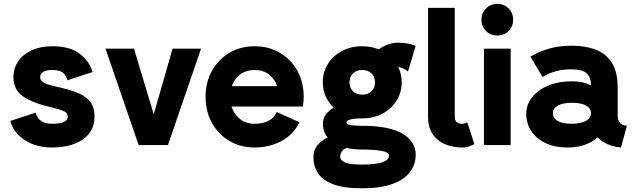

<svg xmlns="http://www.w3.org/2000/svg" viewBox="-20 -764 3345 1011"><path d="M255.4 -520.5Q349.1 -520.5 400.4 -480.5Q451.7 -440.4 467.3 -384.8L335 -341.3Q330.6 -362.8 313.7 -379.2Q296.9 -395.5 255.4 -395.5Q220.7 -395.5 206.1 -384.8Q191.4 -374 191.4 -357.9Q191.4 -341.8 206.3 -331.3Q221.2 -320.8 255.4 -313Q321.3 -298.8 371.3 -282Q421.4 -265.1 449.5 -234.9Q477.5 -204.6 477.5 -150.4Q477.5 -96.2 448.2 -59.8Q418.9 -23.4 368.7 -5.4Q318.4 12.7 255.4 12.7Q168.9 12.7 109.6 -26.9Q50.3 -66.4 34.2 -127L168 -170.9Q172.4 -147.5 193.1 -129.9Q213.9 -112.3 255.4 -112.3Q336.9 -112.3 336.9 -150.4Q336.9 -170.4 313.2 -180.2Q289.6 -189.9 255.4 -197.8Q159.7 -218.8 105.2 -253.7Q50.8 -288.6 50.8 -357.9Q50.8 -404.3 75.9 -441.2Q101.1 -478 147 -499.3Q192.9 -520.5 255.4 -520.5Z M789.6 -162.1 888.7 -507.8H1038.6L864.3 0H710L535.6 -507.8H685.5Z M1437 -174.3 1557.1 -120.1Q1524.9 -55.2 1461.9 -21.2Q1398.9 12.7 1320.8 12.7Q1246.6 12.7 1188.2 -21.7Q1129.9 -56.2 1096.2 -116.5Q1062.5 -176.8 1062.5 -253.9Q1062.5 -331.1 1096.2 -391.4Q1129.9 -451.7 1188.2 -486.1Q1246.6 -520.5 1320.8 -520.5Q1395 -520.5 1453.6 -486.1Q1512.2 -451.7 1545.7 -391.4Q1579.1 -331.1 1579.1 -253.9Q1579.1 -240.7 1577.9 -228Q1576.7 -215.3 1574.7 -203.1H1198.7Q1211.4 -162.6 1243.4 -137.5Q1275.4 -112.3 1320.8 -112.3Q1366.7 -112.3 1396.5 -129.2Q1426.3 -146 1437 -174.3ZM1320.8 -395.5Q1277.3 -395.5 1245.8 -372.6Q1214.4 -349.6 1200.7 -310.5H1439Q1425.8 -349.6 1395.3 -372.6Q1364.7 -395.5 1320.8 -395.5Z M1679.7 -330.6Q1679.7 -384.3 1706.5 -427.2Q1733.4 -470.2 1780.5 -495.4Q1827.6 -520.5 1887.2 -520.5Q1934.1 -520.5 1975.1 -503.9Q1994.1 -519 2019.8 -529.1Q2045.4 -539.1 2079.6 -539.1Q2130.4 -539.1 2168.9 -522.5L2128.4 -387.2Q2108.4 -405.8 2076.7 -411.6Q2095.2 -373.5 2095.2 -330.6Q2095.2 -277.3 2068.1 -234.1Q2041 -190.9 1994.1 -165.8Q1947.3 -140.6 1887.2 -140.6Q1843.3 -140.6 1823.7 -134.5Q1804.2 -128.4 1804.2 -119.1Q1804.2 -109.9 1823.5 -105.7Q1842.8 -101.6 1887.2 -101.6Q2027.8 -101.6 2098.4 -60.5Q2168.9 -19.5 2168.9 50.8Q2168.9 100.6 2139.6 140.6Q2110.4 180.7 2048.1 204.1Q1985.8 227.5 1887.2 227.5Q1788.6 227.5 1732.7 205.8Q1676.8 184.1 1653.6 147.2Q1630.4 110.4 1630.4 65.4Q1630.4 27.3 1650.9 1.7Q1671.4 -23.9 1705.6 -40Q1680.2 -70.3 1680.2 -111.3Q1680.2 -140.1 1696 -161.4Q1711.9 -182.6 1736.8 -197.3Q1710 -222.7 1694.8 -256.8Q1679.7 -291 1679.7 -330.6ZM1820.3 -330.6Q1820.3 -302.2 1838.4 -283.9Q1856.4 -265.6 1887.2 -265.6Q1918 -265.6 1936.3 -283.9Q1954.6 -302.2 1954.6 -330.6Q1954.6 -358.9 1936.3 -377.2Q1918 -395.5 1887.2 -395.5Q1856.4 -395.5 1838.4 -377.2Q1820.3 -358.9 1820.3 -330.6ZM2028.3 55.7Q2028.3 37.1 1988.5 30.3Q1948.7 23.4 1887.2 23.4Q1842.3 23.4 1804.7 14.6Q1785.6 23.9 1778.3 36.4Q1771 48.8 1771 60.1Q1771 79.1 1795.2 90.8Q1819.3 102.5 1887.2 102.5Q1955.6 102.5 1991.9 90.8Q2028.3 79.1 2028.3 55.7Z M2440.4 -120.1 2478 -4.9Q2468.8 0 2452.4 6.3Q2436 12.7 2412.1 12.7Q2368.7 12.7 2327.6 -2.9Q2286.6 -18.6 2260.3 -54.4Q2233.9 -90.3 2233.9 -150.9V-722.7H2374.5V-150.9Q2374.5 -112.3 2412.1 -112.3Q2428.2 -112.3 2440.4 -120.1Z M2528.3 0V-507.8H2668.9V0ZM2515.1 -660.2Q2515.1 -695.3 2539.3 -719.5Q2563.5 -743.7 2598.6 -743.7Q2633.8 -743.7 2658 -719.5Q2682.1 -695.3 2682.1 -660.2Q2682.1 -625 2658 -600.8Q2633.8 -576.7 2598.6 -576.7Q2563.5 -576.7 2539.3 -600.8Q2515.1 -625 2515.1 -660.2Z M2969.7 12.7Q2899.9 12.7 2851.1 -11.2Q2802.2 -35.2 2776.6 -75.4Q2751 -115.7 2751 -164.6Q2751 -213.4 2782 -252.2Q2813 -291 2867.4 -313.5Q2921.9 -335.9 2991.7 -335.9Q3048.3 -335.9 3091.8 -315.4V-317.9Q3091.8 -357.4 3068.4 -378.2Q3044.9 -398.9 2991.2 -398.9Q2940.9 -398.9 2906.5 -388.9Q2872.1 -378.9 2854.5 -368.9Q2836.9 -358.9 2836.9 -358.9L2772.9 -465.8Q2772.9 -465.8 2799.8 -480.2Q2826.7 -494.6 2875.7 -509Q2924.8 -523.4 2991.7 -523.4Q3059.1 -523.4 3113.5 -503.9Q3168 -484.4 3200.2 -436.3Q3232.4 -388.2 3232.4 -302.7V-154.8Q3232.4 -132.8 3244.6 -117.7Q3256.8 -102.5 3281.2 -102.5L3250 12.7Q3208 9.3 3177.2 -5.6Q3146.5 -20.5 3127 -40.5Q3099.6 -16.1 3059.8 -1.7Q3020 12.7 2969.7 12.7ZM3091.8 -167.5Q3091.8 -193.8 3065.9 -208.3Q3040 -222.7 2991.7 -222.7Q2943.4 -222.7 2917.5 -208.3Q2891.6 -193.8 2891.6 -167.5Q2891.6 -141.1 2917.5 -126.7Q2943.4 -112.3 2991.7 -112.3Q3035.6 -112.3 3063.7 -126.7Q3091.8 -141.1 3091.8 -167.5Z"/></svg>

Font: Giphurs
Style: Bold
Weight: 700
Version: Version 0.920; ttfautohint (v1.8.4.7-5d5b)